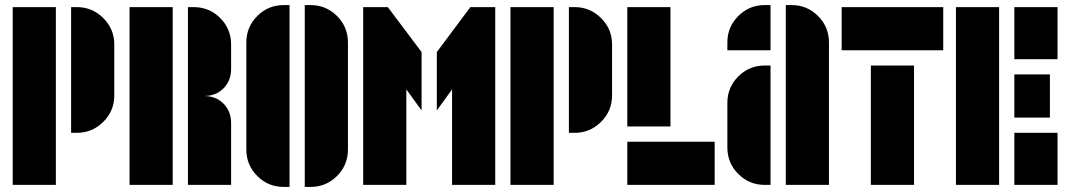

<svg xmlns="http://www.w3.org/2000/svg" viewBox="-20 -728 4214 756"><path d="M30 0V-700H200V0ZM283 -700Q343 -700 386.5 -657Q430 -614 430 -553V-352Q430 -291 386.5 -248Q343 -205 283 -205H260V-700Z M743 -700Q804 -700 847 -657Q890 -614 890 -553V-457Q890 -410 860 -380Q830 -350 783 -350Q830 -350 860 -320Q890 -290 890 -243V0H720V-350V-700ZM490 0V-700H660V0Z M1203 -708Q1264 -708 1307 -665Q1350 -622 1350 -561V-139Q1350 -78 1307 -35Q1264 8 1203 8H1180V-708ZM950 -561Q950 -622 993 -665Q1036 -708 1097 -708H1120V8H1097Q1036 8 993 -35Q950 -78 950 -139Z M1410 -700H1507L1640 -523V-293L1580 -376V0H1410ZM1700 -523 1832 -700H1930V0H1760V-376L1700 -293Z M1990 0V-700H2160V0ZM2243 -700Q2303 -700 2346.5 -657Q2390 -614 2390 -553V-352Q2390 -291 2346.5 -248Q2303 -205 2243 -205H2220V-700Z M2450 -230V-700H2620V-230ZM2450 0V-170H2794V0Z M2844 -561Q2844 -622 2887 -665Q2930 -708 2991 -708H3014V-530H2844ZM2844 -323Q2844 -384 2887 -427Q2930 -470 2991 -470H3014V0H2991Q2930 0 2887 -43Q2844 -86 2844 -147ZM3097 -708Q3158 -708 3201 -665Q3244 -622 3244 -561V0H3074V-708Z M3409 0V-470H3579V0ZM3294 -530V-700H3694V-530Z M3744 0V-700H3914V0ZM3974 -495V-700H4144V-495ZM3974 0V-205H4144V0ZM4114 -435V-265H3974V-435Z"/></svg>

Font: Promplate
Style: Bold
Weight: 400
Designer: Evgeny Tarasenko
Foundry: Evgeny Tarasenko
Version: Version 1.000